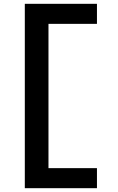

<svg xmlns="http://www.w3.org/2000/svg" viewBox="-20 -843 616 1006"><path d="M110 143H488V38H234V-718H488V-823H110Z"/></svg>

Font: Iosevka Sparkle
Style: Bold
Weight: 700
Designer: Belleve Invis
Foundry: Belleve Invis
Version: Version 4.5.0; ttfautohint (v1.8.3)